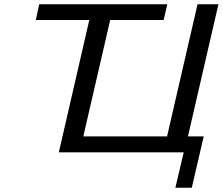

<svg xmlns="http://www.w3.org/2000/svg" viewBox="-20 -715 1045 901"><path d="M148 -621 164 -695H765L748 -621H497L371 -75H764L907 -695H1005L862 -75H936L880 166H803L842 0H256L399 -621Z"/></svg>

Font: Coval
Style: Book Italic
Weight: 350
Foundry: Context Ltd
Version: Version 001.000